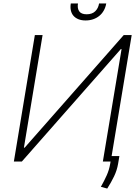

<svg xmlns="http://www.w3.org/2000/svg" viewBox="-20 -929 807 1104"><path d="M180.4 -727.3H224.8L117.5 -79.9H121.8L691.4 -727.3H737.2L621.8 -31.6H666.5L659.1 12.4Q652.7 50.1 636 84.9Q619.3 119.7 596.6 155.2L560 145.2Q579.5 110.8 593.8 78.8Q608 46.9 613.6 12.8L615.8 0H571.4L679 -646.7H674.7L105.5 0H59.7ZM387.1 -909.1H428.3Q423.7 -881 435.5 -864Q447.4 -846.9 478.3 -846.9Q509.6 -846.9 527.3 -864Q545.1 -881 549.7 -909.1H590.9Q587 -886.4 576.5 -868.1Q566.1 -849.8 550.6 -837.4Q535.2 -824.9 515.3 -818.2Q495.4 -811.4 472.3 -811.4Q448.5 -811.4 430.9 -818.5Q413.4 -825.6 402.3 -838.4Q391.3 -851.2 387.4 -869.3Q383.5 -887.4 387.1 -909.1Z"/></svg>

Font: Inter P Extra Light
Style: Italic
Weight: 200
Italic angle: 9.39999°
Designer: Rasmus Andersson
Foundry: rsms
Version: Version 3.018;git-588b23468